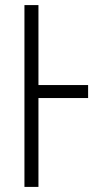

<svg xmlns="http://www.w3.org/2000/svg" viewBox="-20 -734 389 754"><path d="M326 -349V-400H131V-714H76V0H131V-349Z"/></svg>

Font: Noto Sans UI Condensed Light
Style: Regular
Weight: 300
Width: 3
Designer: Monotype Design Team
Foundry: Monotype Imaging Inc.
Version: Version 1.901